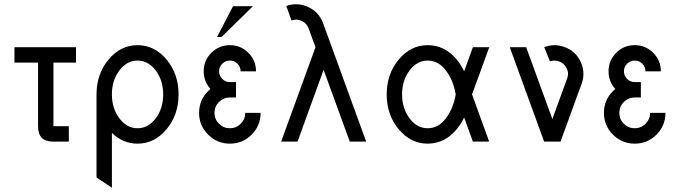

<svg xmlns="http://www.w3.org/2000/svg" viewBox="-20 -674 3237 914"><path d="M307.6 0H231Q161.1 0 161.1 -73.2V-376H48.8V-449.2H341.8V-376H234.4V-73.2H307.6Z M634.8 -63.5Q685.5 -63.5 721.2 -110.6Q756.8 -157.7 756.8 -224.6Q756.8 -291.5 721.2 -338.6Q685.5 -385.7 634.8 -385.7Q584 -385.7 548.3 -338.6Q512.7 -291.5 512.7 -224.6Q512.7 -157.7 548.3 -110.6Q584 -63.5 634.8 -63.5ZM512.7 219.7 439.5 170.9V-224.6Q439.5 -321.8 496.6 -390.4Q553.7 -459 634.8 -459Q715.8 -459 772.9 -390.4Q830.1 -321.8 830.1 -224.6Q830.1 -127.4 772.9 -58.8Q715.8 9.8 634.8 9.8Q564.9 9.8 512.7 -41.5Z M1074.2 9.8Q1013.7 9.8 970.7 -33.2Q927.7 -76.2 927.7 -136.7Q927.7 -205.1 981.9 -250.5Q949.7 -285.6 949.7 -334.5Q949.7 -386.2 986.1 -422.6Q1022.5 -459 1074.2 -459Q1126 -459 1162.4 -422.6Q1198.7 -386.2 1198.7 -334.5H1125.5Q1125.5 -355.5 1110.6 -370.6Q1095.7 -385.7 1074.2 -385.7Q1053.2 -385.7 1038.1 -370.6Q1022.9 -355.5 1022.9 -334.5Q1022.9 -313.5 1038.1 -298.3Q1053.2 -283.2 1074.2 -283.2H1103.5V-210H1074.2Q1043.9 -210 1022.5 -188.5Q1001 -167 1001 -136.7Q1001 -106.4 1022.5 -85Q1043.9 -63.5 1074.2 -63.5Q1104.5 -63.5 1126 -85Q1147.5 -106.4 1147.5 -136.7H1220.7Q1220.7 -76.2 1178 -33.2Q1135.3 9.8 1074.2 9.8Z M1034.7 -498H1013.2L1089.4 -644.5H1184.1Z M1723.1 0H1645L1520.5 -341.8L1396.5 0H1318.4L1481.9 -449.2L1449.2 -538.6Q1440.4 -563.5 1416.5 -574.2Q1403.3 -580.6 1389.6 -580.6Q1378.9 -580.6 1367.7 -576.7L1342.8 -645.5Q1366.2 -653.8 1389.6 -653.8Q1418.9 -653.8 1447.3 -640.6Q1498.5 -616.7 1518.1 -563.5Z M2016.1 -63.5Q2066.9 -63.5 2102.5 -110.6Q2138.2 -157.7 2149.4 -224.6Q2138.2 -291.5 2102.5 -338.6Q2066.9 -385.7 2016.1 -385.7Q1965.3 -385.7 1929.7 -338.6Q1894 -291.5 1894 -224.6Q1894 -157.7 1929.7 -110.6Q1965.3 -63.5 2016.1 -63.5ZM2016.1 9.8Q1935.1 9.8 1877.9 -58.8Q1820.8 -127.4 1820.8 -224.6Q1820.8 -321.8 1877.9 -390.4Q1935.1 -459 2016.1 -459Q2097.2 -459 2154.3 -390.6Q2175.8 -364.3 2189.5 -334.5L2231 -449.2H2309.1L2227.1 -224.6L2308.6 0H2231L2189.5 -114.7Q2175.8 -85 2154.3 -59.1Q2097.2 9.8 2016.1 9.8Z M2648.4 0H2570.3L2406.7 -449.2H2484.9L2609.4 -107.4L2679.7 -300.3Q2684.1 -311.5 2684.1 -322.3Q2684.1 -335.4 2677.7 -348.6Q2666.5 -372.6 2641.6 -381.3Q2630.4 -385.7 2619.1 -385.7Q2608.4 -385.7 2598.1 -381.8L2570.8 -449.2Q2595.2 -459 2619.6 -459Q2643.1 -459 2667 -450.2Q2720.2 -431.2 2744.1 -379.9Q2757.3 -351.1 2757.3 -322.3Q2757.3 -298.8 2748.5 -274.9Z M3001.5 9.8Q2940.9 9.8 2897.9 -33.2Q2855 -76.2 2855 -136.7Q2855 -205.1 2909.2 -250.5Q2877 -285.6 2877 -334.5Q2877 -386.2 2913.3 -422.6Q2949.7 -459 3001.5 -459Q3053.2 -459 3089.6 -422.6Q3126 -386.2 3126 -334.5H3052.7Q3052.7 -355.5 3037.8 -370.6Q3022.9 -385.7 3001.5 -385.7Q2980.5 -385.7 2965.3 -370.6Q2950.2 -355.5 2950.2 -334.5Q2950.2 -313.5 2965.3 -298.3Q2980.5 -283.2 3001.5 -283.2H3030.8V-210H3001.5Q2971.2 -210 2949.7 -188.5Q2928.2 -167 2928.2 -136.7Q2928.2 -106.4 2949.7 -85Q2971.2 -63.5 3001.5 -63.5Q3031.7 -63.5 3053.2 -85Q3074.7 -106.4 3074.7 -136.7H3147.9Q3147.9 -76.2 3105.2 -33.2Q3062.5 9.8 3001.5 9.8Z"/></svg>

Font: Catrinity
Style: Regular
Weight: 400
Designer: Alexander Lange
Foundry: High-Logic / Made with FontCreator
Version: Version 2.090;May 20, 2024;FontCreator 15.0.0.2974 64-bit